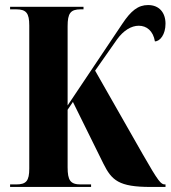

<svg xmlns="http://www.w3.org/2000/svg" viewBox="-20 -741 676 761"><path d="M20 0H341V-10H300C259 -10 248 -26 248 -78V-306L269 -337L390 -92C423 -26 451 0 577 0H636V-10H634C618 -10 609 -19 545 -131L357 -461L444 -585C470 -621 501 -639 530 -639C561 -639 587 -619 594 -577C614 -577 636 -604 636 -647C636 -691 611 -721 567 -721C527 -721 499 -698 465 -647L248 -323V-637C248 -688 259 -704 300 -704H311V-714H20V-704H44C84 -704 96 -689 96 -640V-73C96 -24 84 -10 44 -10H20Z"/></svg>

Font: Noto Serif Display Condensed Extra
Style: Regular
Weight: 800
Width: 3
Designer: Monotype Design Team
Foundry: Monotype Imaging Inc.
Version: Version 1.900